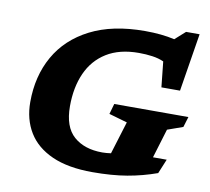

<svg xmlns="http://www.w3.org/2000/svg" viewBox="-83 -844 1040 950"><g transform="rotate(10 437.0 -369.0)"><path d="M471.5 -91.5Q491.5 -91.5 515 -95L565.5 -259L473.5 -285.5L488.5 -338H861L845 -285.5L767.5 -258L723 -111.5H792L762 -39Q689.5 -13 613.8 0Q538 13 440 13Q317.5 13 237 -23Q156.5 -59 117 -124Q77.5 -189 77.5 -275.5Q77.5 -406 134.2 -506.2Q191 -606.5 302.2 -663.2Q413.5 -720 576.5 -720Q660.5 -720 725 -705L776.5 -751H844.5L797.5 -459.5H704L690.5 -587.5Q665 -599 632.8 -603.5Q600.5 -608 565 -608Q468 -608 403.2 -567.8Q338.5 -527.5 306.5 -455.8Q274.5 -384 274.5 -289.5Q274.5 -185.5 328 -138.5Q381.5 -91.5 471.5 -91.5Z"/></g></svg>

Font: Newsreader 6pt
Style: Bold Italic
Weight: 700
Italic angle: -17°
Designer: Hugues Gentile
Foundry: Production Type
Version: Version 1.003; ttfautohint (v1.8.3)